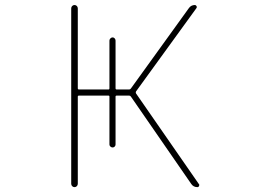

<svg xmlns="http://www.w3.org/2000/svg" viewBox="-20 -773 1040 770"><path d="M771.5 -22.5Q755.9 -22.5 747.1 -35.2L504.9 -385.7Q502 -389.6 498 -389.6H448.2Q443.4 -389.6 443.4 -385.7V-193.4Q443.4 -188.5 439.9 -185.1Q436.5 -181.6 431.6 -181.6Q426.8 -181.6 422.9 -185.1Q418.9 -188.5 418.9 -193.4V-385.7Q418.9 -389.6 415 -389.6H296.9Q292 -389.6 292 -385.7V-36.1Q292 -30.3 288.1 -26.4Q284.2 -22.5 278.8 -22.5Q273.4 -22.5 269.5 -26.4Q265.6 -30.3 265.6 -36.1V-739.3Q265.6 -745.1 269.5 -749Q273.4 -752.9 278.8 -752.9Q284.2 -752.9 288.1 -749Q292 -745.1 292 -739.3V-418.9Q292 -414.1 296.9 -414.1H415Q418.9 -414.1 418.9 -418.9V-610.4Q418.9 -615.2 422.9 -619.1Q426.8 -623 431.6 -623Q436.5 -623 439.9 -619.1Q443.4 -615.2 443.4 -610.4V-418.9Q443.4 -414.1 448.2 -414.1H498Q502 -414.1 504.9 -418L737.3 -740.2Q746.1 -752.9 761.7 -752.9Q765.6 -752.9 768.1 -748.5Q770.5 -744.1 767.6 -740.2L525.4 -406.2Q523.4 -402.3 525.4 -398.4L777.3 -35.2Q779.3 -33.2 779.3 -31.2Q779.3 -29.3 778.3 -27.3Q776.4 -22.5 771.5 -22.5Z"/></svg>

Font: Rounded-X Mgen+ 1mn thin
Style: Regular
Weight: 100
Designer: [Source Han Sans]
Ryoko NISHIZUKA  (kana & ideographs); Paul D. Hunt (Latin, Greek & Cyrillic); Wenlong ZHANG  (bopomofo
Version: Version 1.059.20150602